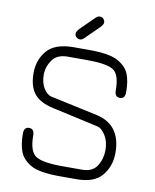

<svg xmlns="http://www.w3.org/2000/svg" viewBox="-89 -868 763 944"><g transform="rotate(10 292.5 -396.0)"><path d="M346.7 -752 278.3 -684.6Q266.6 -671.9 255.9 -671.9Q245.1 -671.9 237.3 -679.2Q229.5 -686.5 229.5 -696.3Q229.5 -706.1 242.2 -720.7L309.6 -787.1Q321.3 -799.8 333 -799.8Q344.7 -799.8 351.6 -791.5Q358.4 -783.2 358.4 -774.4Q358.4 -765.6 346.7 -752ZM168.9 -370.1 400.4 -320.3Q524.4 -293 524.4 -152.3Q524.4 -86.9 485.8 -39.6Q447.3 7.8 358.4 7.8H277.3Q170.9 7.8 129.4 -16.6Q87.9 -41 73.7 -76.7Q59.6 -112.3 59.6 -168Q59.6 -200.2 85.4 -200.2Q111.3 -200.2 111.3 -168Q111.3 -86.9 146 -64.9Q180.7 -43 277.3 -43H377Q428.7 -43 451.2 -78.1Q473.6 -113.3 473.6 -157.2Q473.6 -201.2 454.6 -231Q435.5 -260.7 415 -265.6L185.5 -316.4Q117.2 -331.1 88.4 -367.7Q59.6 -404.3 59.6 -470.2Q59.6 -536.1 99.6 -582.5Q139.6 -628.9 232.4 -628.9H306.6Q411.1 -628.9 453.6 -605Q496.1 -581.1 510.3 -545.9Q524.4 -510.7 524.4 -455.1Q524.4 -422.9 498.5 -422.9Q472.7 -422.9 472.7 -455.1Q472.7 -536.1 438.5 -557.1Q404.3 -578.1 306.6 -578.1H210.9Q158.2 -578.1 134.3 -543.9Q110.4 -509.8 110.4 -470.2Q110.4 -430.7 127.4 -402.8Q144.5 -375 168.9 -370.1Z"/></g></svg>

Font: Jura
Style: Book
Weight: 400
Version: Version 2.5